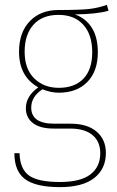

<svg xmlns="http://www.w3.org/2000/svg" viewBox="-20 -570 480 787"><path d="M425 -526Q377 -512 287 -511Q332 -495 356.5 -456Q381 -417 381 -356Q381 -278 338 -234Q295 -190 221 -190Q189 -190 154 -204Q108 -174 108 -129Q108 -63 202 -63H269Q338 -63 376 -30.5Q414 2 414 57Q414 122 366.5 159.5Q319 197 226 197Q127 197 83 164.5Q39 132 39 58H60Q62 123 99 149.5Q136 176 226 176Q310 176 350.5 145Q391 114 391 58Q391 10 359 -16.5Q327 -43 268 -43H200Q144 -43 115 -65.5Q86 -88 86 -126Q86 -176 137 -212Q58 -256 58 -358Q58 -437 102 -483Q146 -529 220 -529Q312 -529 348 -533.5Q384 -538 418 -550ZM81 -358Q81 -287 120.5 -248.5Q160 -210 221 -210Q286 -210 322 -247.5Q358 -285 358 -356Q358 -428 321.5 -468.5Q285 -509 220 -509Q153 -509 117 -468.5Q81 -428 81 -358Z"/></svg>

Font: Fira Sans Condensed Thin
Style: Regular
Weight: 250
Width: 3
Designer: Carrois Corporate & Edenspiekermann AG
Foundry: Carrois Corporate GbR & Edenspiekermann AG
Version: Version 4.203